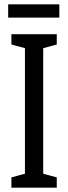

<svg xmlns="http://www.w3.org/2000/svg" viewBox="-20 -873 318 893"><path d="M244 0H33V-48L96 -65V-649L33 -666V-714H244V-666L181 -649V-65L244 -48ZM256 -853V-791H18V-853Z"/></svg>

Font: Noto Sans Display Condensed
Style: Regular
Weight: 400
Width: 3
Designer: Monotype Design Team
Foundry: Monotype Imaging Inc.
Version: Version 1.900